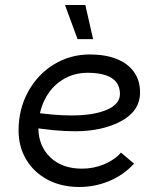

<svg xmlns="http://www.w3.org/2000/svg" viewBox="-20 -740 640 765"><path d="M54 -220Q54 -305 92 -374.5Q130 -444 195 -483.5Q260 -523 338 -523Q400 -523 445 -505Q490 -487 514 -453Q538 -419 538 -372Q538 -298 463 -257.5Q388 -217 279 -217Q196 -217 93 -235L104 -294Q193 -280 265 -280Q353 -280 405.5 -302.5Q458 -325 458 -366Q458 -392 444.5 -411Q431 -430 402 -440Q373 -450 329 -450Q273 -450 228 -421.5Q183 -393 158 -342.5Q133 -292 133 -231Q133 -159 180 -113.5Q227 -68 307 -68Q353 -68 395 -85.5Q437 -103 462 -132L514 -88Q473 -43 416 -19Q359 5 296 5Q224 5 169 -24.5Q114 -54 84 -105Q54 -156 54 -220ZM239 -720H320L351 -584H289Z"/></svg>

Font: Fixel Italic Variable Display Thin
Style: Italic
Weight: 100
Italic angle: -10°
Designer: AlfaBravo + MacPaw
Foundry: Kyrylo Tkachov, Marchela Mozhyna, Serhii Makarenko, Maria Weinstein, Zakhar Kryvoshyya
Version: Version 1.210;Glyphs 3.2 (3217)